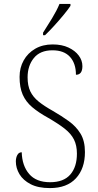

<svg xmlns="http://www.w3.org/2000/svg" viewBox="-20 -951 502 981"><path d="M235 10Q175 10 136.5 -10Q98 -30 79.5 -61Q61 -92 61 -126Q61 -145 68.5 -159Q76 -173 91 -173Q93 -104 129 -62Q165 -20 236 -20Q305 -20 339 -59Q373 -98 373 -166Q373 -208 358 -238Q343 -268 310.5 -293.5Q278 -319 226 -349Q177 -376 144.5 -403.5Q112 -431 96 -467.5Q80 -504 80 -558Q80 -605 101 -642.5Q122 -680 160 -702Q198 -724 249 -724Q296 -724 330 -708Q364 -692 382.5 -667Q401 -642 401 -613Q401 -569 368 -569Q368 -627 337.5 -660.5Q307 -694 248 -694Q185 -694 153 -654.5Q121 -615 121 -556Q121 -513 135 -484Q149 -455 177.5 -432Q206 -409 249 -385Q294 -359 331.5 -332Q369 -305 391.5 -268Q414 -231 414 -174Q414 -90 368 -40Q322 10 235 10ZM200 -784Q222 -818 246 -857.5Q270 -897 284 -931H340V-921Q329 -904 306 -876Q283 -848 257 -819.5Q231 -791 210 -771H200Z"/></svg>

Font: Noto Serif Armenian SemiCondensed ExtraLight
Style: Regular
Weight: 200
Width: 4
Designer: Monotype Design Team
Foundry: Monotype Imaging Inc.
Version: Version 2.008; ttfautohint (v1.8.4.7-5d5b)